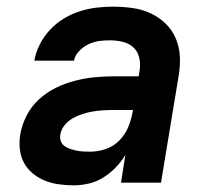

<svg xmlns="http://www.w3.org/2000/svg" viewBox="-20 -548 640 576"><path d="M202 8Q179 8 157 5Q135 2 115 -6Q95 -14 78.5 -27.5Q62 -41 52 -59.5Q42 -78 39.5 -100.5Q37 -123 41 -146Q46 -174 60 -201.5Q74 -229 97 -250Q120 -271 147.5 -284.5Q175 -298 204 -305.5Q233 -313 261.5 -316Q290 -319 319 -319H396L399 -338Q402 -357 397.5 -375.5Q393 -394 380 -406Q367 -418 348.5 -422.5Q330 -427 310 -427Q294 -427 278 -425Q262 -423 246 -415.5Q230 -408 217.5 -395Q205 -382 202 -366H83Q87 -390 99 -414Q111 -438 129.5 -458Q148 -478 171 -492Q194 -506 219 -514Q244 -522 269 -525Q294 -528 319 -528Q348 -528 377 -524Q406 -520 431 -508.5Q456 -497 476 -478Q496 -459 507 -433.5Q518 -408 519.5 -379Q521 -350 516 -321L463 0H343L356 -83Q344 -63 327 -45.5Q310 -28 290 -15.5Q270 -3 247 2.5Q224 8 202 8ZM251 -93Q274 -93 297.5 -101Q321 -109 338.5 -127Q356 -145 365 -167.5Q374 -190 378 -213L379 -218H319Q304 -218 288.5 -217Q273 -216 258 -213.5Q243 -211 227.5 -206Q212 -201 198 -193Q184 -185 173.5 -172Q163 -159 161 -144Q159 -134 162.5 -124.5Q166 -115 174 -109.5Q182 -104 191.5 -101Q201 -98 210.5 -96Q220 -94 230.5 -93.5Q241 -93 251 -93Z"/></svg>

Font: Iosevka Aile Oblique
Style: Bold
Weight: 700
Italic angle: -9°
Designer: Belleve Invis
Foundry: Belleve Invis
Version: Version 31.1.0; ttfautohint (v1.8.4)